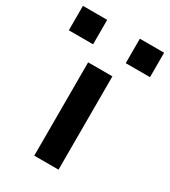

<svg xmlns="http://www.w3.org/2000/svg" viewBox="-249 -803 789 891"><g transform="rotate(30 145.5 -357.5)"><path d="M80 0V-500H210V0ZM-72 -584V-715H58V-584ZM233 -584V-715H363V-584Z"/></g></svg>

Font: Panamera
Style: Bold
Weight: 700
Designer: Bastien Sozeau
Foundry: NBR — Bastien Sozeau
Version: Version 3.002; ttfautohint (v1.8.4.7-5d5b);gftools[0.9.33]